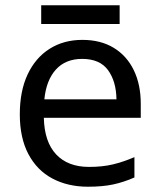

<svg xmlns="http://www.w3.org/2000/svg" viewBox="-20 -697 604 727"><path d="M292 -546Q361 -546 410.5 -516Q460 -486 486.5 -431.5Q513 -377 513 -304V-251H146Q148 -160 192.5 -112.5Q237 -65 317 -65Q368 -65 407.5 -74.5Q447 -84 489 -102V-25Q448 -7 408 1.5Q368 10 313 10Q237 10 178.5 -21Q120 -52 87.5 -113.5Q55 -175 55 -264Q55 -352 84.5 -415Q114 -478 167.5 -512Q221 -546 292 -546ZM291 -474Q228 -474 191.5 -433.5Q155 -393 148 -321H421Q420 -389 389 -431.5Q358 -474 291 -474ZM433 -677V-606H136V-677Z"/></svg>

Font: Noto Sans Shavian
Style: Regular
Weight: 400
Designer: Monotype Design Team
Foundry: Monotype Imaging Inc.
Version: Version 2.001; ttfautohint (v1.8.4.7-5d5b)